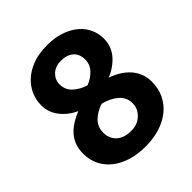

<svg xmlns="http://www.w3.org/2000/svg" viewBox="-183 -758 885 885"><g transform="rotate(-45 260.0 -315.0)"><path d="M265 -641Q318 -641 357 -627Q396 -613 422 -590Q448 -567 460.5 -538Q473 -509 473 -478Q473 -428 442.5 -391.5Q412 -355 361 -334Q388 -325 411 -311Q434 -297 451.5 -278Q469 -259 479 -234.5Q489 -210 489 -180Q489 -136 472 -101Q455 -66 424.5 -41Q394 -16 351.5 -2.5Q309 11 257 11Q206 11 164 -2Q122 -15 92 -39Q62 -63 46 -96Q30 -129 30 -169Q30 -200 39 -224Q48 -248 64.5 -266.5Q81 -285 103.5 -299Q126 -313 153 -324Q109 -344 80 -380.5Q51 -417 51 -465Q51 -498 64.5 -529.5Q78 -561 105 -586Q132 -611 172 -626Q212 -641 265 -641ZM179 -473Q179 -436 205 -412.5Q231 -389 267 -378Q299 -390 321.5 -414Q344 -438 344 -469Q344 -506 321.5 -525.5Q299 -545 261 -545Q223 -545 201 -523.5Q179 -502 179 -473ZM253 -272Q214 -259 189 -234.5Q164 -210 164 -172Q164 -134 189.5 -110.5Q215 -87 262 -87Q303 -87 329.5 -112.5Q356 -138 356 -173Q356 -211 327 -236Q298 -261 253 -272Z"/></g></svg>

Font: Mukta Vaani
Style: Bold
Weight: 700
Designer: Noopur Datye, Girish Dalvi, Yashodeep Gholap, Pallavi Karambelkar
Foundry: Ek Type
Version: Version 2.538;PS 1.000;hotconv 16.6.51;makeotf.lib2.5.65220;